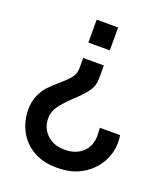

<svg xmlns="http://www.w3.org/2000/svg" viewBox="-130 -600 754 875"><g transform="rotate(20 247.5 -163.0)"><path d="M292 -400H188V-511H292ZM290 -262Q290 -227 270 -199.5Q250 -172 211 -136Q172 -99 153 -72.5Q134 -46 134 -13Q134 34 167 65Q200 96 252 96Q307 96 339.5 65.5Q372 35 372 -16L370 -53H468Q471 -41 471 -15Q471 33 445.5 79Q420 125 370 155Q320 185 251 185H245Q179 185 131.5 157Q84 129 59.5 82Q35 35 35 -20Q35 -59 48 -88.5Q61 -118 79.5 -138Q98 -158 127 -183Q159 -210 174.5 -230Q190 -250 190 -277V-326H290Z"/></g></svg>

Font: Chivo
Style: Regular
Weight: 400
Designer: Hector Gatti
Foundry: Omnibus-Type
Version: Version 1.003